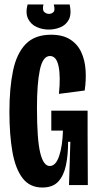

<svg xmlns="http://www.w3.org/2000/svg" viewBox="-20 -826 434 857"><path d="M169 11Q113 11 81 -30.5Q49 -72 35.5 -148Q22 -224 22 -327Q22 -432 38 -509.5Q54 -587 94.5 -629Q135 -671 208 -671Q260 -671 293 -650Q326 -629 342.5 -593.5Q359 -558 362 -513.5Q365 -469 358 -422L243 -407Q251 -484 241.5 -530Q232 -576 203 -576Q171 -576 158 -514.5Q145 -453 145 -346Q145 -203 159.5 -144Q174 -85 202 -85Q229 -85 244 -129.5Q259 -174 261 -243H209V-332H371V-232L372 0H288L294 -193H284Q284 -135 274.5 -89Q265 -43 240.5 -16Q216 11 169 11ZM103 -806H174Q168 -781 177.5 -772.5Q187 -764 199 -764Q210 -764 218.5 -772Q227 -780 220 -806H291Q300 -762 287 -738Q274 -714 249 -704Q224 -694 198 -694Q169 -694 143.5 -705.5Q118 -717 105.5 -742Q93 -767 103 -806Z"/></svg>

Font: Bricolage Grotesque 96pt Condensed SemiBold
Style: Regular
Weight: 600
Width: 3
Designer: Mathieu Triay
Foundry: Atelier Triay
Version: Version 1.001; ttfautohint (v1.8.4.7-5d5b);gftools[0.9.33.de